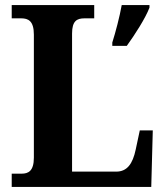

<svg xmlns="http://www.w3.org/2000/svg" viewBox="-20 -734 650 754"><path d="M26 0H574L580 -222H529L513 -147C501 -90 479 -60 436 -60H263V-602C263 -652 282 -662 312 -662H350V-714H26V-662H63C91 -662 113 -652 113 -598V-115C113 -62 91 -52 65 -52H26ZM421 -567V-554H478C509 -597 551 -662 567 -704V-714H458C450 -669 434 -608 421 -567Z"/></svg>

Font: Noto Serif Bengali SemiCondensed
Style: Bold
Weight: 700
Width: 4
Designer: Juan Bruce, Universal Thirst, Indian Type Foundry and the Monotype Design Team.
Foundry: Monotype Imaging Inc.
Version: Version 2.003